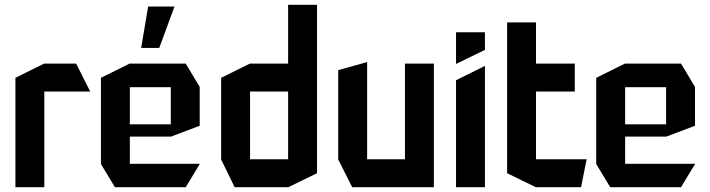

<svg xmlns="http://www.w3.org/2000/svg" viewBox="-20 -777 2946 797"><path d="M44 0V-454L163 -513H164V0ZM164 -397V-513H296L354 -398V-397Z M457 0 399 -96V-97H809V-96L751 0ZM399 -97V-454L518 -513H519V-97ZM519 -210V-261H689V-210ZM519 -415V-513H751L809 -416V-415ZM689 -210V-415H809V-255L690 -210ZM566 -578 595 -750H704V-749L641 -578Z M1295 -399 1176 -513V-757H1296V-399ZM1018 -397V-513H1215L1296 -398V-397ZM954 0 898 -115V-116H1176V0ZM898 -116V-454L1017 -513H1018V-116ZM1176 0V-397H1296V-58L1177 0Z M1661 0V-513H1781V0H1662ZM1442 0 1384 -115V-116H1661V0ZM1384 -116V-486L1503 -519H1504V-116Z M1873 0V-444L1992 -503H1993V0ZM1873 -512V-643H1993V-570L1874 -512Z M2085 -397V-684H2205V-513L2086 -397ZM2086 -397 2205 -513H2366V-397ZM2204 0 2085 -58V-397H2205V0ZM2205 0V-116H2415V-115L2392 0Z M2513 0 2455 -96V-97H2865V-96L2807 0ZM2455 -97V-454L2574 -513H2575V-97ZM2575 -210V-261H2745V-210ZM2575 -415V-513H2807L2865 -416V-415ZM2745 -210V-415H2865V-255L2746 -210Z"/></svg>

Font: Foldit Medium
Style: Regular
Weight: 500
Version: Version 1.003